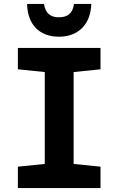

<svg xmlns="http://www.w3.org/2000/svg" viewBox="-20 -958 603 978"><path d="M280 -771C379 -771 442 -834 445 -938H357C350 -887 321 -870 280 -870C240 -870 212 -887 204 -938H118C120 -832 182 -771 280 -771ZM71 0H492V-109L355 -123V-591L492 -605V-714H71V-605L208 -591V-123L71 -109Z"/></svg>

Font: Noto Sans Mono SemiCondensed ExtraBold
Style: Regular
Weight: 800
Width: 4
Designer: Monotype Design Team
Foundry: Monotype Imaging Inc.
Version: Version 2.014